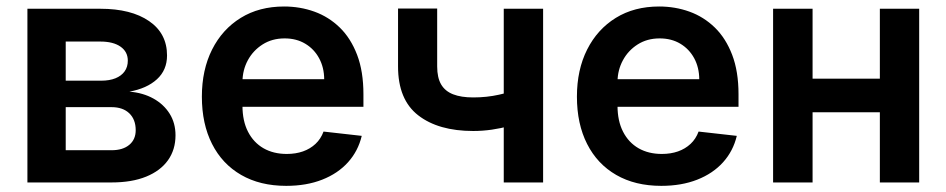

<svg xmlns="http://www.w3.org/2000/svg" viewBox="-20 -573 2971 603"><path d="M66.1 0V-545.5H295.1Q392 -545.5 448.3 -506.7Q504.6 -468 504.6 -398.8Q504.6 -353 472.8 -324Q441.1 -295.1 386.4 -285.2Q429.3 -281.6 461.8 -263.5Q494.3 -245.4 512.8 -215.9Q531.2 -186.4 531.2 -148.1Q531.2 -103 507.6 -69.8Q484 -36.6 439.1 -18.3Q394.2 0 330.3 0ZM186.4 -101.2H330.3Q365.8 -101.2 386 -118.1Q406.2 -134.9 406.2 -164.1Q406.2 -197.8 386 -217.2Q365.8 -236.5 330.3 -236.5H186.4ZM186.4 -319.6H297.6Q323.9 -319.6 342.7 -327.2Q361.5 -334.9 371.4 -348.9Q381.4 -362.9 381.4 -382.5Q381.4 -410.5 358.5 -426.5Q335.6 -442.5 295.1 -442.5H186.4Z M878.9 10.7Q796.9 10.7 737.4 -23.6Q677.9 -57.9 646 -120.9Q614 -183.9 614 -269.5Q614 -353.7 646.1 -417.4Q678.3 -481.2 736.2 -516.9Q794 -552.6 872.2 -552.6Q922.6 -552.6 967.5 -536.4Q1012.4 -520.2 1047.1 -486.5Q1081.7 -452.8 1101.6 -400.7Q1121.4 -348.7 1121.4 -277V-237.6H674.4V-324.2H998.2Q997.9 -361.2 982.2 -390.1Q966.6 -419 938.7 -435.7Q910.9 -452.4 873.9 -452.4Q834.5 -452.4 804.7 -433.4Q774.9 -414.4 758.3 -383.7Q741.8 -353 741.5 -316.4V-240.8Q741.5 -193.2 758.9 -159.3Q776.3 -125.4 807.5 -107.4Q838.8 -89.5 880.7 -89.5Q908.7 -89.5 931.5 -97.5Q954.2 -105.5 970.9 -121.1Q987.6 -136.7 996.1 -159.8L1116.1 -146.3Q1104.8 -98.7 1073 -63.4Q1041.2 -28.1 991.8 -8.7Q942.5 10.7 878.9 10.7Z M1685.7 -545.5V0H1562.1V-545.5ZM1627.8 -299V-193.9Q1606.9 -184.7 1580.4 -177.4Q1554 -170.1 1524.7 -165.8Q1495.4 -161.6 1466.3 -161.6Q1356.9 -161.6 1293.5 -210.8Q1230.1 -259.9 1230.1 -364.3V-546.2H1353V-364.3Q1353 -329.2 1365.4 -307.9Q1377.8 -286.6 1403.1 -276.8Q1428.3 -267 1466.3 -267Q1508.9 -267 1547.2 -275.6Q1585.6 -284.1 1627.8 -299Z M2056.8 10.7Q1974.8 10.7 1915.3 -23.6Q1855.8 -57.9 1823.9 -120.9Q1791.9 -183.9 1791.9 -269.5Q1791.9 -353.7 1824 -417.4Q1856.2 -481.2 1914.1 -516.9Q1971.9 -552.6 2050.1 -552.6Q2100.5 -552.6 2145.4 -536.4Q2190.3 -520.2 2225 -486.5Q2259.6 -452.8 2279.5 -400.7Q2299.4 -348.7 2299.4 -277V-237.6H1852.3V-324.2H2176.1Q2175.8 -361.2 2160.2 -390.1Q2144.5 -419 2116.7 -435.7Q2088.8 -452.4 2051.8 -452.4Q2012.4 -452.4 1982.6 -433.4Q1952.8 -414.4 1936.3 -383.7Q1919.7 -353 1919.4 -316.4V-240.8Q1919.4 -193.2 1936.8 -159.3Q1954.2 -125.4 1985.4 -107.4Q2016.7 -89.5 2058.6 -89.5Q2086.6 -89.5 2109.4 -97.5Q2132.1 -105.5 2148.8 -121.1Q2165.5 -136.7 2174 -159.8L2294 -146.3Q2282.7 -98.7 2250.9 -63.4Q2219.1 -28.1 2169.7 -8.7Q2120.4 10.7 2056.8 10.7Z M2782.7 -326V-220.5H2492.2V-326ZM2532 -545.5V0H2408V-545.5ZM2866.8 -545.5V0H2743.3V-545.5Z"/></svg>

Font: InterMG SemiBold
Style: Regular
Weight: 600
Designer: Rasmus Andersson
Foundry: rsms
Version: Version 3.019;December 26, 2023;FontCreator 15.0.0.2955 64-b